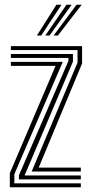

<svg xmlns="http://www.w3.org/2000/svg" viewBox="-20 -796 386 816"><path d="M114.5 -67 309.5 -529.8V-583.2H26.2V-600H328.8V-526.2L144.5 -83.8H323.5V-67ZM60.5 -33.5V-51.2L270.8 -537V-549.8H26.2V-566.5H290V-534L84.5 -50.2H323.5V-33.5ZM21.8 0V-60.2L216.2 -516.2H26.2V-533H246.8L41 -55.8V-16.8H323.5V0ZM136.8 -645 219.8 -776H241.5L155 -645ZM207.8 -645 305.2 -776H327.2L226 -645ZM172.5 -645 262.5 -776H284.5L190.5 -645Z"/></svg>

Font: Big Shoulders Inline Text SemiBold
Style: Regular
Weight: 600
Designer: Patric King
Foundry: XO Type Co
Version: Version 1.000